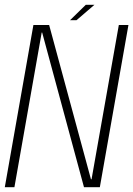

<svg xmlns="http://www.w3.org/2000/svg" viewBox="-36 -779 554 799"><path d="M-16 0H24L137.5 -643.5H139.5L313.5 0H379.5L498.5 -675H458.5L345 -33H342.5L168.5 -675H103ZM255.5 -695H282.5L357 -759H321Z"/></svg>

Font: Anybody SemiCondensed ExtraLight
Style: Italic
Weight: 250
Width: 4
Italic angle: -10°
Version: Version 1.113;gftools[0.9.25]